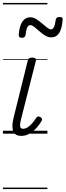

<svg xmlns="http://www.w3.org/2000/svg" viewBox="-20 -905 444 1300"><path d="M125 15Q102 15 88 6.5Q74 -2 68.5 -18.5Q63 -35 64 -57.5Q65 -80 72 -108L168 -495Q171 -506 177.5 -510.5Q184 -515 198 -515Q213 -515 219.5 -509.5Q226 -504 223 -494L123 -100Q117 -77 116 -62Q115 -47 120 -40Q125 -33 136 -33Q152 -33 168 -43.5Q184 -54 199 -71.5Q214 -89 226 -108Q232 -116 239 -116.5Q246 -117 254 -112Q263 -106 264.5 -100Q266 -94 262 -87Q251 -66 230 -42Q209 -18 182.5 -1.5Q156 15 125 15ZM326 -652Q306 -652 285.5 -664.5Q265 -677 246.5 -693.5Q228 -710 212.5 -722.5Q197 -735 186 -735Q172 -735 164.5 -719.5Q157 -704 153 -669Q152 -659 145.5 -654Q139 -649 128 -649Q105 -649 107 -671Q112 -731 132 -759.5Q152 -788 185 -788Q206 -788 226 -775.5Q246 -763 264.5 -746.5Q283 -730 299 -718Q315 -706 325 -706Q337 -706 345 -721Q353 -736 357 -770Q360 -790 383 -790Q396 -790 400.5 -785.5Q405 -781 404 -769Q399 -709 380 -680.5Q361 -652 326 -652ZM0 365H301V375H0ZM0 -20H301V0H0ZM0 -505H301V-500H0ZM0 -885H301V-875H0Z"/></svg>

Font: Playwrite IS Guides
Style: Regular
Weight: 400
Designer: Veronika Burian, José Scaglione
Foundry: TypeTogether
Version: Version 1.003